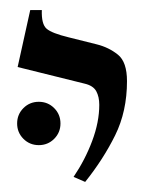

<svg xmlns="http://www.w3.org/2000/svg" viewBox="-20 -605 297 381"><path d="M232 -444Q232 -384 208.5 -336.5Q185 -289 149 -244L126 -254Q149 -288 163 -325.5Q177 -363 177 -397Q177 -413 171 -424Q165 -435 148 -439L15 -472L40 -585H63Q62 -557 72.5 -548Q83 -539 116 -531L172 -517Q196 -511 214 -496.5Q232 -482 232 -444ZM57 -317Q39 -317 26.5 -329.5Q14 -342 14 -360Q14 -378 26.5 -390.5Q39 -403 57 -403Q75 -403 87.5 -390.5Q100 -378 100 -360Q100 -342 87.5 -329.5Q75 -317 57 -317Z"/></svg>

Font: Bona Nova SC
Style: Regular
Weight: 400
Designer: Mateusz Machalski
Foundry: Capitalics
Version: Version 4.001; ttfautohint (v1.8.4.7-5d5b)